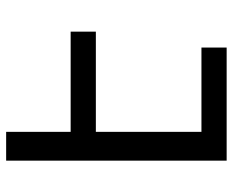

<svg xmlns="http://www.w3.org/2000/svg" viewBox="-88 -688 775 640"><g transform="rotate(-90 300.0 -367.5)"><path d="M85 0V-735H181V-520H515V-436H181V-84H462V0Z"/></g></svg>

Font: Iosevka Medium Extended
Style: Regular
Weight: 500
Width: 7
Monospace: yes
Designer: Belleve Invis
Foundry: Belleve Invis
Version: Version 32.5.0; ttfautohint (v1.8.4)